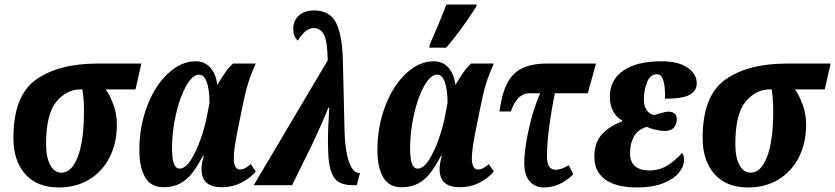

<svg xmlns="http://www.w3.org/2000/svg" viewBox="-20 -816 3680 846"><path d="M39 -208Q39 -394 138.5 -465Q238 -536 411 -536H603L577 -422H446Q464 -397 479.5 -355.5Q495 -314 495 -266Q495 -187 463.5 -124Q432 -61 374 -25.5Q316 10 239 10Q143 10 91 -49Q39 -108 39 -208ZM350 -327Q350 -382 343 -422H334Q273 -422 228 -367.5Q183 -313 183 -181Q183 -122 201.5 -88.5Q220 -55 250 -55Q296 -55 323 -125.5Q350 -196 350 -327Z M594 -154Q594 -258 628.5 -348.5Q663 -439 720.5 -492.5Q778 -546 842 -546Q881 -546 906 -519Q931 -492 937 -444H939Q958 -476 973.5 -498Q989 -520 1007 -536H1107Q1086 -490 1073 -448Q1060 -406 1048 -345L1026 -236Q1010 -156 1010 -116Q1010 -95 1017 -82Q1024 -69 1036 -69Q1048 -69 1059 -74.5Q1070 -80 1085 -93L1107 -60Q1080 -29 1041.5 -10Q1003 9 957 9Q868 9 868 -70Q868 -97 878 -129H874Q848 -81 826 -52.5Q804 -24 773.5 -7.5Q743 9 700 9Q645 9 619.5 -35Q594 -79 594 -154ZM890 -295 903 -362Q903 -419 891.5 -453Q880 -487 857 -487Q828 -487 800 -437Q772 -387 755 -311.5Q738 -236 738 -165Q738 -115 746.5 -94Q755 -73 771 -73Q797 -73 821.5 -112Q846 -151 864 -203Q882 -255 890 -295Z M1424 -550Q1423 -630 1408.5 -661Q1394 -692 1362 -692Q1341 -692 1324.5 -677Q1308 -662 1292 -637Q1272 -655 1272 -689Q1272 -725 1297 -747.5Q1322 -770 1364 -770Q1433 -770 1461 -715Q1489 -660 1491 -542L1498 -242Q1500 -156 1517 -105Q1534 -54 1562 -54H1566L1552 0H1534Q1498 0 1475 -12.5Q1452 -25 1440 -57Q1428 -89 1426 -147L1425 -190Q1425 -258 1431 -342H1427Q1418 -318 1397.5 -271.5Q1377 -225 1360 -189L1267 0H1098Z M1643 -154Q1643 -258 1677.5 -348.5Q1712 -439 1769.5 -492.5Q1827 -546 1891 -546Q1930 -546 1955 -519Q1980 -492 1986 -444H1988Q2007 -476 2022.5 -498Q2038 -520 2056 -536H2156Q2135 -490 2122 -448Q2109 -406 2097 -345L2075 -236Q2059 -156 2059 -116Q2059 -95 2066 -82Q2073 -69 2085 -69Q2097 -69 2108 -74.5Q2119 -80 2134 -93L2156 -60Q2129 -29 2090.5 -10Q2052 9 2006 9Q1917 9 1917 -70Q1917 -97 1927 -129H1923Q1897 -81 1875 -52.5Q1853 -24 1822.5 -7.5Q1792 9 1749 9Q1694 9 1668.5 -35Q1643 -79 1643 -154ZM1939 -295 1952 -362Q1952 -419 1940.5 -453Q1929 -487 1906 -487Q1877 -487 1849 -437Q1821 -387 1804 -311.5Q1787 -236 1787 -165Q1787 -115 1795.5 -94Q1804 -73 1820 -73Q1846 -73 1870.5 -112Q1895 -151 1913 -203Q1931 -255 1939 -295ZM1874 -620Q1918 -720 1947 -796H2081L2077 -784Q2005 -673 1946 -606H1871Z M2290 -98Q2290 -157 2310 -247Q2330 -337 2360 -405H2313Q2258 -405 2231 -325H2181Q2191 -401 2213.5 -446.5Q2236 -492 2278.5 -514Q2321 -536 2392 -536H2606L2570 -405H2425Q2411 -339 2400.5 -260.5Q2390 -182 2390 -128Q2390 -97 2399.5 -82.5Q2409 -68 2429 -68Q2453 -68 2486 -88L2506 -48Q2448 10 2376 10Q2338 10 2314 -17Q2290 -44 2290 -98Z M2599 -125Q2599 -188 2632 -224Q2665 -260 2721 -281L2722 -285Q2697 -298 2682 -325.5Q2667 -353 2667 -389Q2667 -464 2726.5 -505Q2786 -546 2894 -546Q2969 -546 3009.5 -518Q3050 -490 3050 -449Q3050 -415 3018.5 -398Q2987 -381 2910 -381Q2913 -489 2875 -489Q2845 -489 2831 -453.5Q2817 -418 2817 -378Q2817 -349 2829.5 -331Q2842 -313 2862 -309Q2871 -311 2892 -317.5Q2913 -324 2926 -324Q2943 -324 2952.5 -315.5Q2962 -307 2962 -292Q2962 -268 2949 -253.5Q2936 -239 2910 -239Q2890 -239 2865.5 -245Q2841 -251 2830 -257Q2791 -246 2773.5 -215Q2756 -184 2756 -142Q2756 -103 2778 -84Q2800 -65 2841 -65Q2885 -65 2919.5 -86Q2954 -107 2985 -142Q2994 -133 2994 -110Q2994 -82 2970.5 -54Q2947 -26 2900.5 -8Q2854 10 2789 10Q2695 10 2647 -25Q2599 -60 2599 -125Z M3076 -208Q3076 -394 3175.5 -465Q3275 -536 3448 -536H3640L3614 -422H3483Q3501 -397 3516.5 -355.5Q3532 -314 3532 -266Q3532 -187 3500.5 -124Q3469 -61 3411 -25.5Q3353 10 3276 10Q3180 10 3128 -49Q3076 -108 3076 -208ZM3387 -327Q3387 -382 3380 -422H3371Q3310 -422 3265 -367.5Q3220 -313 3220 -181Q3220 -122 3238.5 -88.5Q3257 -55 3287 -55Q3333 -55 3360 -125.5Q3387 -196 3387 -327Z"/></svg>

Font: Noto Serif CondExtraBold
Style: Italic
Weight: 800
Width: 3
Italic angle: -12°
Designer: Monotype Design Team
Foundry: Monotype Imaging Inc.
Version: Version 1.001